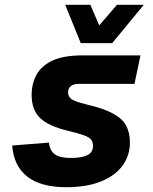

<svg xmlns="http://www.w3.org/2000/svg" viewBox="-20 -769 640 801"><path d="M256 12Q150 12 93.5 -32.5Q37 -77 31 -162L184 -174Q188 -140 209 -125Q230 -110 275 -110Q320 -110 344 -121.5Q368 -133 368 -160Q368 -176 360.5 -186Q353 -196 331.5 -204Q310 -212 269 -222Q183 -242 147.5 -276.5Q112 -311 112 -372Q112 -420 132.5 -457.5Q153 -495 199.5 -516.5Q246 -538 325 -538H566L541 -419H308Q286 -419 275 -409.5Q264 -400 264 -384Q264 -364 279.5 -354.5Q295 -345 338 -334Q412 -317 452 -295Q492 -273 507 -243.5Q522 -214 522 -175Q522 -121 492 -79Q462 -37 402.5 -12.5Q343 12 256 12ZM580 -749 448 -589H317L252 -749H357L394 -663L468 -749Z"/></svg>

Font: Geist Mono ExtraBold
Style: Italic
Weight: 800
Italic angle: -12°
Monospace: yes
Designer: Basement.studio, Andrés Briganti, Mateo Zaragoza
Foundry: Basement.studio, Vercel, Andrés Briganti, Guido Ferreyra, Mateo Zaragoza
Version: Version 1.500; ttfautohint (v1.8.4.7-5d5b)